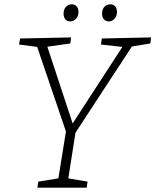

<svg xmlns="http://www.w3.org/2000/svg" viewBox="-20 -868 719 888"><path d="M153 0 157 -28 250 -43 285 -260 152 -651 68 -662 73 -690 309 -695 305 -667 199 -652 316 -297 546 -651 447 -662 451 -690 679 -695 675 -667 590 -653 329 -254 296 -43 385 -28 381 0ZM304 -769Q290 -769 282 -779Q274 -789 274 -805Q274 -824 284.5 -836Q295 -848 312 -848Q326 -848 334.5 -838.5Q343 -829 343 -813Q343 -794 332 -781.5Q321 -769 304 -769ZM483 -769Q469 -769 460.5 -779Q452 -789 452 -805Q452 -824 462.5 -836Q473 -848 490 -848Q504 -848 512.5 -838.5Q521 -829 521 -813Q521 -794 510 -781.5Q499 -769 483 -769Z"/></svg>

Font: Bitter Light
Style: Italic
Weight: 300
Italic angle: -9°
Designer: Sol Matas, and Bitter project Authors
Foundry: Sol Matas
Version: Version 2.001